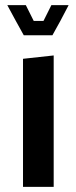

<svg xmlns="http://www.w3.org/2000/svg" viewBox="-20 -731 297 751"><path d="M70 0V-501L189 -514H190V0ZM73 -593 42 -649 9 -710V-711H81L112 -649H150L181 -711H248V-710L216 -649L185 -593Z"/></svg>

Font: Foldit Thin Medium
Style: Regular
Weight: 500
Version: Version 1.003